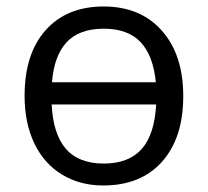

<svg xmlns="http://www.w3.org/2000/svg" viewBox="-20 -565 644 595"><path d="M300.8 -476.1Q224.6 -475.6 186 -433.6Q147.5 -391.6 141.1 -310.1H462.9Q455.1 -392.1 416 -434.1Q377 -476.1 300.8 -476.1ZM300.8 -58.1Q378.9 -58.1 418.9 -103Q459 -147.9 463.9 -241.2H140.1Q144.5 -150.4 183.6 -104.5Q222.7 -58.6 300.8 -58.1ZM481.9 -63.5Q416 9.8 299.8 9.8Q228 9.8 172.4 -23.9Q116.7 -57.6 86.4 -120.6Q56.2 -183.6 56.2 -268.1Q56.2 -398.4 121.6 -471.7Q187 -544.9 301.3 -544.9Q415 -544.9 481.4 -470.2Q547.9 -395.5 547.9 -266.6Q547.9 -137.7 481.9 -63.5Z"/></svg>

Font: OpenSans
Style: Regular
Weight: 400
Foundry: Ascender Corporation
Version: Version 1.10